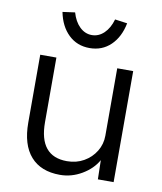

<svg xmlns="http://www.w3.org/2000/svg" viewBox="-84 -811 750 889"><g transform="rotate(10 291.0 -366.5)"><path d="M258 10Q168 10 120 -44.5Q72 -99 72 -203V-522H148V-218Q148 -58 279 -58Q323 -58 358 -78Q393 -98 413.5 -131.5Q434 -165 434 -205V-522H509V0H435L433 -90Q409 -47 360.5 -18.5Q312 10 258 10ZM291 -592Q232 -592 192 -630.5Q152 -669 139 -735L197 -743Q209 -701 234 -677Q259 -653 291 -653Q323 -653 348 -677Q373 -701 385 -743L443 -735Q430 -669 390 -630.5Q350 -592 291 -592Z"/></g></svg>

Font: Lexend Light
Style: Regular
Weight: 300
Designer: Bonnie Shaver-Troup, Thomas Jockin
Foundry: Lexend
Version: Version 1.007; ttfautohint (v1.8.3)